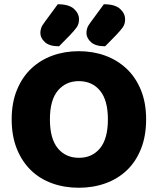

<svg xmlns="http://www.w3.org/2000/svg" viewBox="-20 -866 743 904"><path d="M668 -304Q668 -226 644 -165.5Q620 -105 577.5 -64.5Q535 -24 477 -3Q419 18 351 18Q283 18 225 -3Q167 -24 125 -65Q83 -106 59 -166Q35 -226 35 -304Q35 -382 59.5 -442Q84 -502 126.5 -542.5Q169 -583 226.5 -604Q284 -625 351 -625Q418 -625 475.5 -604Q533 -583 576 -542.5Q619 -502 643.5 -442Q668 -382 668 -304ZM488 -304Q488 -394 451 -439Q414 -484 351 -484Q290 -484 252.5 -439.5Q215 -395 215 -304Q215 -213 252 -168Q289 -123 352 -123Q414 -123 451 -168Q488 -213 488 -304ZM252 -846Q304 -846 328 -824.5Q352 -803 352 -775Q352 -753 341.5 -738Q331 -723 309 -700L258 -648Q213 -648 191.5 -667.5Q170 -687 170 -711Q170 -723 174 -734.5Q178 -746 191 -763ZM469 -846Q521 -846 545 -824.5Q569 -803 569 -775Q569 -753 558.5 -738Q548 -723 526 -700L475 -648Q430 -648 408.5 -667.5Q387 -687 387 -711Q387 -723 391 -734.5Q395 -746 408 -763Z"/></svg>

Font: Baloo Paaji 2 ExtraBold
Style: Regular
Weight: 800
Designer: Shuchita Grover, Noopur Datye and Ek Type
Foundry: Ek Type
Version: Version 1.640;hotconv 1.0.111;makeotfexe 2.5.65597; ttfautoh